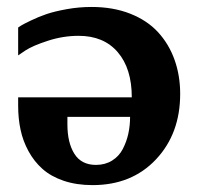

<svg xmlns="http://www.w3.org/2000/svg" viewBox="-20 -520 568 552"><path d="M498 -250Q498 -135.7 428.5 -61.8Q358.9 12.2 246.1 12.2Q200.2 12.2 163.3 -0.2Q126.5 -12.7 102.3 -34.2Q78.1 -55.7 62 -85.2Q45.9 -114.7 39.1 -147Q32.2 -179.2 32.2 -215.8V-240.2H358.9Q358.9 -322.8 318.6 -369.9Q278.3 -417 206.1 -417Q161.1 -417 117.7 -402.8Q74.2 -388.7 53.2 -375L32.2 -360.8V-440.9Q35.6 -443.4 42 -447.3Q48.3 -451.2 69.6 -461.4Q90.8 -471.7 113.8 -479.5Q136.7 -487.3 172.1 -493.7Q207.5 -500 243.2 -500Q305.2 -500 354.2 -480.7Q403.3 -461.4 434.6 -427.2Q465.8 -393.1 481.9 -347.9Q498 -302.7 498 -250ZM354 -184.1H173.8V-162.1Q173.8 -109.9 193.8 -77.9Q213.9 -45.9 255.9 -45.9Q282.2 -45.9 302.2 -58.3Q322.3 -70.8 333 -91.6Q343.8 -112.3 348.9 -135.5Q354 -158.7 354 -184.1Z"/></svg>

Font: Veleka
Style: Bold
Weight: 700
Designer: Stefan Peev, Context Ltd, 2016; SIL International, 1997-2014.
Foundry: Stefan Peev, Context Ltd, 2016
Version: Version 1.000